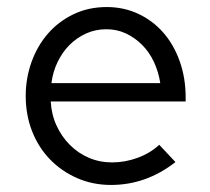

<svg xmlns="http://www.w3.org/2000/svg" viewBox="-20 -516 597 545"><path d="M478 -56Q395 9 295 9Q244 9 200 -10Q156 -29 123 -62.5Q90 -96 71.5 -142.5Q53 -189 53 -244Q53 -294 69.5 -340Q86 -386 116 -420.5Q146 -455 188.5 -475.5Q231 -496 283 -496Q331 -496 372 -477Q413 -458 443 -424Q473 -390 490 -342.5Q507 -295 507 -239V-228H124Q126 -191 140.5 -159.5Q155 -128 178.5 -104.5Q202 -81 232.5 -68Q263 -55 298 -55Q335 -55 370.5 -68Q406 -81 432 -105Q443 -93 455 -80.5Q467 -68 478 -56ZM282 -433Q251 -433 224.5 -421Q198 -409 177.5 -388.5Q157 -368 143.5 -340Q130 -312 126 -280H435Q430 -312 417 -340Q404 -368 383.5 -388.5Q363 -409 337.5 -421Q312 -433 282 -433Z"/></svg>

Font: Rosa Sans Light
Style: Regular
Weight: 300
Designer: Pentagram / MCKL
Foundry: Pentagram / MCKL
Version: Version 1.005;September 16, 2019;FontCreator 11.5.0.2425 64-